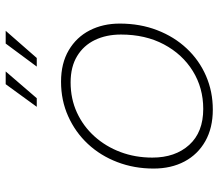

<svg xmlns="http://www.w3.org/2000/svg" viewBox="-67 -711 786 692"><g transform="rotate(-90 326.0 -365.0)"><path d="M277 9Q211 9 163.2 -18Q115.5 -45 90 -93Q64.5 -141 64.5 -204.5Q64.5 -274.5 87.8 -335.2Q111 -396 153.2 -441.2Q195.5 -486.5 252.8 -512.2Q310 -538 377.5 -538Q444 -538 491 -510.2Q538 -482.5 562.5 -434.8Q587 -387 587 -326.5Q587 -253 563.2 -191.5Q539.5 -130 497.2 -85Q455 -40 398.5 -15.5Q342 9 277 9ZM279.5 -25.5Q355 -25.5 415.8 -63Q476.5 -100.5 512 -167.2Q547.5 -234 547.5 -322Q547.5 -375 527.8 -416Q508 -457 469.5 -480.2Q431 -503.5 375 -503.5Q316 -503.5 266.5 -480.8Q217 -458 180.5 -417.5Q144 -377 124 -323.8Q104 -270.5 104 -209Q104 -126.5 149.8 -76Q195.5 -25.5 279.5 -25.5ZM287 -625.5 368.5 -737.5H414.5L318 -625.5ZM432 -625.5 515 -737.5H561L463 -625.5Z"/></g></svg>

Font: Epilogue ExtraLight
Style: Italic
Weight: 250
Italic angle: -12°
Designer: Tyler Finck
Foundry: Etcetera Type Co
Version: Version 2.112